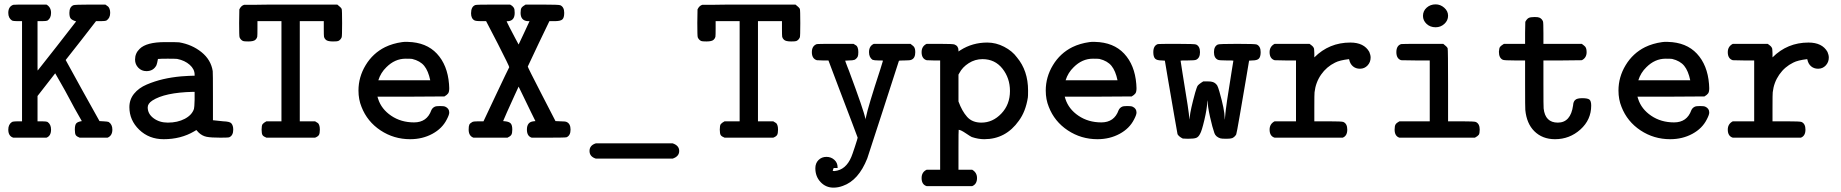

<svg xmlns="http://www.w3.org/2000/svg" viewBox="-20 -632 8440 880"><path d="M41 -1Q18 -8 18 -38Q18 -62 35 -73Q42 -76 61 -76H81V-535H61Q42 -535 35 -538Q18 -549 18 -573Q18 -602 41 -610Q42 -611 118 -611H193Q214 -599 214 -573Q214 -549 198 -538Q191 -535 172 -535H152V-421Q152 -344 152 -326Q152 -308 153 -309L242 -422L329 -534Q312 -539 305 -546Q298 -553 298 -573Q298 -600 316 -608Q322 -611 392 -611H463Q472 -605 475.5 -602Q479 -599 482 -591.5Q485 -584 485 -573Q485 -549 468 -538Q461 -535 441 -535H420L351 -446L281 -357Q316 -294 358 -217L436 -77L454 -76Q473 -75 478 -73Q495 -62 495 -38Q495 -10 473 -1H345Q332 -6 327.5 -12.5Q323 -19 323 -38Q323 -59 329.5 -66.5Q336 -74 355 -77L321 -137Q315 -148 302 -172.5Q289 -197 278.5 -216Q268 -235 261 -247L233 -296Q179 -226 152 -192V-76H172Q191 -76 198 -73Q214 -62 214 -38Q214 -9 193 -1Z M651 -306Q629 -306 614 -321.5Q599 -337 599 -359Q599 -388 620 -408Q651 -439 736 -439Q793 -439 801 -438Q860 -428 903.5 -393Q947 -358 955 -306Q956 -301 956 -190V-81Q997 -76 1003 -76Q1033 -75 1040 -67Q1049 -57 1049 -38Q1049 -11 1031 -3Q1027 -1 991 -1Q947 -1 927 -5Q907 -9 891 -24Q888 -27 884.5 -31Q881 -35 880 -36L870 -30Q809 6 730 6Q663 6 618 -37.5Q573 -81 573 -141Q573 -176 594.5 -202.5Q616 -229 652.5 -244.5Q689 -260 727.5 -269Q766 -278 810 -282Q852 -285 867 -285H872V-290Q872 -315 849.5 -335Q827 -355 792 -362Q783 -363 749 -363Q714 -363 710 -362H704Q700 -340 697 -333Q683 -306 651 -306ZM872 -175V-211H864Q735 -208 678 -171Q657 -157 657 -140Q657 -110 684 -90Q711 -70 749 -70Q794 -70 827 -87.5Q860 -105 869 -133Q871 -139 872 -175Z M1201 -76H1270V-535H1160V-501Q1160 -470 1159 -463.5Q1158 -457 1151 -450Q1143 -442 1118 -442Q1098 -442 1094 -444Q1083 -449 1078 -461Q1076 -466 1076 -527L1077 -589Q1085 -606 1099 -610H1105Q1111 -610 1122 -610Q1133 -610 1147.5 -610Q1162 -610 1181 -610.5Q1200 -611 1220.5 -611Q1241 -611 1265.5 -611Q1290 -611 1314 -611H1526Q1543 -598 1546 -591Q1548 -586 1548 -526Q1548 -466 1546 -461Q1541 -449 1530 -444Q1526 -442 1506 -442Q1481 -442 1473 -450Q1466 -457 1465 -463.5Q1464 -470 1464 -501V-535H1354V-76H1424Q1434 -70 1437 -68Q1440 -66 1443 -58.5Q1446 -51 1446 -38Q1446 -20 1441.5 -13Q1437 -6 1424 -1H1201Q1188 -6 1183.5 -12.5Q1179 -19 1179 -38Q1179 -57 1183.5 -63Q1188 -69 1201 -76Z M1823 -439 1833 -440Q1843 -440 1849 -440Q1934 -438 1982.5 -386Q2031 -334 2038 -247Q2039 -240 2039 -228Q2039 -211 2034 -204Q2029 -197 2017 -190L1863 -189H1710L1713 -179Q1728 -132 1773 -101.5Q1818 -71 1878 -71Q1937 -71 1957 -127Q1962 -138 1973 -143Q1979 -146 1997 -146Q2015 -146 2021 -143Q2039 -135 2039 -116Q2039 -106 2028 -85Q2007 -43 1961.5 -18.5Q1916 6 1860 6Q1785 6 1724 -34.5Q1663 -75 1637 -142Q1623 -176 1623 -217Q1623 -279 1656 -333.5Q1689 -388 1745 -416Q1780 -433 1823 -439ZM1952 -264Q1943 -307 1924.5 -330Q1906 -353 1869 -362Q1863 -363 1839 -363Q1790 -363 1751 -324Q1725 -299 1714 -264Z M2150 -1Q2128 -9 2128 -38Q2128 -54 2131 -60.5Q2134 -67 2145 -73Q2151 -76 2173 -76H2196L2254 -199Q2307 -311 2314 -324Q2315 -327 2262 -431L2208 -535H2185Q2164 -535 2156 -538Q2139 -546 2139 -571Q2139 -602 2159 -609Q2164 -611 2241 -611H2318Q2325 -607 2327.5 -605Q2330 -603 2333.5 -598.5Q2337 -594 2338 -588Q2339 -582 2339 -573Q2339 -538 2310 -535Q2302 -535 2302 -534Q2302 -533 2315.5 -506.5Q2329 -480 2343 -454L2357 -428Q2368 -452 2382 -481L2407 -535H2398Q2366 -538 2366 -573Q2366 -590 2370.5 -596.5Q2375 -603 2389 -611H2466Q2542 -611 2548 -608Q2566 -600 2566 -573Q2566 -550 2557 -542.5Q2548 -535 2521 -535H2498L2448 -431L2399 -327Q2399 -323 2462 -201L2526 -77L2549 -76Q2571 -76 2577 -73Q2595 -65 2595 -38Q2595 -11 2577 -3Q2573 -1 2495 -1H2417Q2395 -8 2395 -38Q2395 -73 2425 -76L2434 -77Q2433 -78 2414 -117.5Q2395 -157 2376 -196L2357 -235L2339 -196Q2321 -157 2303.5 -117.5Q2286 -78 2286 -77Q2290 -76 2296 -76Q2314 -74 2321 -66Q2328 -58 2328 -38Q2328 -21 2323.5 -14Q2319 -7 2306 -1Z M2711 25H3063Q3093 35 3093 60Q3093 85 3063 95H2711Q2682 86 2682 60Q2682 34 2711 25Z M3301 -76H3370V-535H3260V-501Q3260 -470 3259 -463.5Q3258 -457 3251 -450Q3243 -442 3218 -442Q3198 -442 3194 -444Q3183 -449 3178 -461Q3176 -466 3176 -527L3177 -589Q3185 -606 3199 -610H3205Q3211 -610 3222 -610Q3233 -610 3247.5 -610Q3262 -610 3281 -610.5Q3300 -611 3320.5 -611Q3341 -611 3365.5 -611Q3390 -611 3414 -611H3626Q3643 -598 3646 -591Q3648 -586 3648 -526Q3648 -466 3646 -461Q3641 -449 3630 -444Q3626 -442 3606 -442Q3581 -442 3573 -450Q3566 -457 3565 -463.5Q3564 -470 3564 -501V-535H3454V-76H3524Q3534 -70 3537 -68Q3540 -66 3543 -58.5Q3546 -51 3546 -38Q3546 -20 3541.5 -13Q3537 -6 3524 -1H3301Q3288 -6 3283.5 -12.5Q3279 -19 3279 -38Q3279 -57 3283.5 -63Q3288 -69 3301 -76Z M3911 -1Q3911 -2 3885.5 -69Q3860 -136 3826.5 -224Q3793 -312 3777 -355H3750L3724 -356Q3701 -363 3701 -393Q3701 -422 3724 -430Q3725 -431 3809 -431H3892Q3902 -425 3905 -423Q3908 -421 3911 -413.5Q3914 -406 3914 -393Q3914 -378 3911 -372Q3906 -363 3897 -358Q3889 -355 3872 -355L3854 -354V-353L3856 -347Q3858 -341 3862.5 -329.5Q3867 -318 3871 -308Q3940 -123 3946 -89V-84L3949 -95Q3958 -141 4015 -315L4027 -354Q4027 -355 4006 -355Q3987 -355 3979 -358Q3963 -369 3963 -393Q3963 -421 3985 -431H4153Q4154 -430 4157.5 -427.5Q4161 -425 4162 -424Q4163 -423 4165.5 -421Q4168 -419 4169 -417.5Q4170 -416 4171.5 -413Q4173 -410 4173.5 -407.5Q4174 -405 4174.5 -401Q4175 -397 4175 -393Q4175 -365 4157 -358Q4151 -355 4127 -355Q4101 -355 4100 -353Q4095 -337 4026 -124Q3957 89 3955 94Q3915 195 3843 220Q3822 228 3800 228Q3765 228 3741 202.5Q3717 177 3717 139Q3717 116 3731.5 101.5Q3746 87 3768 87Q3789 87 3804 100.5Q3819 114 3819 135V138H3801L3799 143Q3796 150 3797 151Q3798 152 3805 152Q3857 147 3882 87Q3886 78 3898.5 40Q3911 2 3911 -1Z M4204 -393Q4204 -420 4227 -431H4289Q4349 -431 4355 -428Q4373 -421 4373 -401V-396L4382 -402Q4437 -437 4505 -437Q4545 -437 4582.5 -417.5Q4620 -398 4641 -369Q4692 -308 4692 -217Q4692 -189 4691 -185Q4681 -121 4650 -79Q4590 6 4491 6Q4464 6 4434 -4Q4429 -6 4406 -21.5Q4383 -37 4374 -37Q4373 -37 4373 54V146H4436Q4458 159 4458 184Q4458 212 4436 221H4227Q4204 214 4204 184Q4204 157 4227 146H4289V-355H4258L4227 -356Q4204 -363 4204 -393ZM4609 -215Q4609 -274 4574.5 -317.5Q4540 -361 4483 -361Q4449 -361 4420 -342.5Q4391 -324 4377 -297L4373 -290V-167Q4389 -123 4412.5 -96.5Q4436 -70 4478 -70Q4530 -70 4569.5 -111.5Q4609 -153 4609 -215Z M4973 -439 4983 -440Q4993 -440 4999 -440Q5084 -438 5132.5 -386Q5181 -334 5188 -247Q5189 -240 5189 -228Q5189 -211 5184 -204Q5179 -197 5167 -190L5013 -189H4860L4863 -179Q4878 -132 4923 -101.5Q4968 -71 5028 -71Q5087 -71 5107 -127Q5112 -138 5123 -143Q5129 -146 5147 -146Q5165 -146 5171 -143Q5189 -135 5189 -116Q5189 -106 5178 -85Q5157 -43 5111.5 -18.5Q5066 6 5010 6Q4935 6 4874 -34.5Q4813 -75 4787 -142Q4773 -176 4773 -217Q4773 -279 4806 -333.5Q4839 -388 4895 -416Q4930 -433 4973 -439ZM5102 -264Q5093 -307 5074.5 -330Q5056 -353 5019 -362Q5013 -363 4989 -363Q4940 -363 4901 -324Q4875 -299 4864 -264Z M5304 -355Q5282 -355 5274 -363.5Q5266 -372 5266 -393Q5266 -423 5287 -430Q5291 -431 5375 -431Q5456 -431 5462 -428Q5480 -420 5480 -393Q5480 -366 5462 -358Q5456 -355 5424 -355Q5391 -355 5391 -354Q5395 -328 5400 -296Q5431 -110 5431 -89V-84Q5432 -85 5433 -96Q5436 -128 5458 -208Q5466 -234 5468 -237Q5472 -245 5495 -259H5514Q5532 -259 5539 -256Q5551 -252 5559 -240Q5563 -233 5569 -212Q5593 -128 5593 -92Q5593 -84 5594 -84V-86Q5594 -88 5594.5 -91Q5595 -94 5595 -97Q5598 -141 5626 -311Q5633 -351 5633 -354Q5633 -355 5600 -355Q5568 -355 5562 -358Q5544 -366 5544 -393Q5544 -420 5562 -428Q5568 -431 5651 -431Q5734 -431 5740 -428Q5758 -420 5758 -393Q5758 -372 5750 -363.5Q5742 -355 5720 -355L5705 -354Q5705 -353 5691 -270.5Q5677 -188 5662.5 -104Q5648 -20 5646 -16Q5640 -5 5628 1Q5620 4 5601 4Q5579 4 5573 2Q5552 -5 5546 -22Q5537 -47 5526 -96Q5515 -145 5515 -169Q5515 -176 5514 -169Q5513 -166 5513 -162Q5512 -133 5500 -82Q5488 -31 5480 -18Q5473 -4 5462.5 0Q5452 4 5425 4L5401 3Q5383 -6 5377 -17L5362 -102Q5347 -188 5333 -270.5Q5319 -353 5319 -354Q5312 -355 5304 -355Z M5982 -431Q5984 -430 5987.5 -427Q5991 -424 5992 -423.5Q5993 -423 5995.5 -420.5Q5998 -418 5999 -416.5Q6000 -415 6001.5 -412Q6003 -409 6003 -405.5Q6003 -402 6003.5 -397.5Q6004 -393 6004 -387V-369Q6072 -437 6169 -437Q6232 -437 6256 -394Q6262 -380 6262 -368Q6262 -347 6248 -332Q6234 -317 6213 -317Q6194 -317 6181 -328Q6168 -339 6164 -358L6163 -361Q6120 -356 6099 -345Q6060 -326 6035 -290Q6010 -254 6005 -209Q6004 -203 6004 -138V-76H6068Q6131 -76 6137 -73Q6155 -65 6155 -38Q6155 -9 6134 -1H5822Q5799 -8 5799 -38Q5799 -64 5822 -76H5920V-355H5871L5822 -356Q5799 -363 5799 -393Q5799 -419 5822 -431Z M6502 -559Q6502 -582 6519 -597Q6536 -612 6560 -612Q6582 -612 6599.5 -596.5Q6617 -581 6617 -560Q6617 -538 6600 -522.5Q6583 -507 6560 -507Q6535 -507 6518.5 -522.5Q6502 -538 6502 -559ZM6372 -38Q6372 -55 6376.5 -62Q6381 -69 6394 -76H6533V-355H6467L6402 -356Q6380 -363 6380 -393Q6380 -423 6402 -430Q6403 -431 6500 -431H6595Q6612 -418 6615 -411Q6617 -406 6617 -241V-76H6678Q6738 -76 6744 -73Q6762 -65 6762 -38Q6762 -20 6757.5 -14Q6753 -8 6740 -1H6394Q6372 -8 6372 -38Z M7232 -182Q7257 -182 7265 -175.5Q7273 -169 7273 -148Q7273 -83 7223.5 -38.5Q7174 6 7107 6Q7049 6 7012 -31Q6977 -66 6971 -128Q6970 -134 6970 -247V-355H6921Q6874 -355 6868 -358Q6850 -366 6850 -395Q6851 -412 6855.5 -417.5Q6860 -423 6873 -431H6970V-481L6971 -532Q6978 -545 6986 -549.5Q6994 -554 7014 -554Q7030 -554 7036 -551Q7047 -546 7052 -534Q7054 -529 7054 -480V-431H7230Q7231 -430 7234.5 -427.5Q7238 -425 7239 -424Q7240 -423 7242.5 -421Q7245 -419 7246 -417.5Q7247 -416 7248.5 -413Q7250 -410 7250.5 -407.5Q7251 -405 7251.5 -401Q7252 -397 7252 -393Q7252 -367 7230 -356L7142 -355H7054V-249Q7054 -140 7055 -135Q7062 -70 7120 -70Q7179 -70 7190 -149Q7191 -167 7200 -174Q7208 -182 7232 -182Z M7598 -439 7608 -440Q7618 -440 7624 -440Q7709 -438 7757.5 -386Q7806 -334 7813 -247Q7814 -240 7814 -228Q7814 -211 7809 -204Q7804 -197 7792 -190L7638 -189H7485L7488 -179Q7503 -132 7548 -101.5Q7593 -71 7653 -71Q7712 -71 7732 -127Q7737 -138 7748 -143Q7754 -146 7772 -146Q7790 -146 7796 -143Q7814 -135 7814 -116Q7814 -106 7803 -85Q7782 -43 7736.5 -18.5Q7691 6 7635 6Q7560 6 7499 -34.5Q7438 -75 7412 -142Q7398 -176 7398 -217Q7398 -279 7431 -333.5Q7464 -388 7520 -416Q7555 -433 7598 -439ZM7727 -264Q7718 -307 7699.5 -330Q7681 -353 7644 -362Q7638 -363 7614 -363Q7565 -363 7526 -324Q7500 -299 7489 -264Z M8082 -431Q8084 -430 8087.5 -427Q8091 -424 8092 -423.5Q8093 -423 8095.5 -420.5Q8098 -418 8099 -416.5Q8100 -415 8101.5 -412Q8103 -409 8103 -405.5Q8103 -402 8103.5 -397.5Q8104 -393 8104 -387V-369Q8172 -437 8269 -437Q8332 -437 8356 -394Q8362 -380 8362 -368Q8362 -347 8348 -332Q8334 -317 8313 -317Q8294 -317 8281 -328Q8268 -339 8264 -358L8263 -361Q8220 -356 8199 -345Q8160 -326 8135 -290Q8110 -254 8105 -209Q8104 -203 8104 -138V-76H8168Q8231 -76 8237 -73Q8255 -65 8255 -38Q8255 -9 8234 -1H7922Q7899 -8 7899 -38Q7899 -64 7922 -76H8020V-355H7971L7922 -356Q7899 -363 7899 -393Q7899 -419 7922 -431Z"/></svg>

Font: KaTeX_Typewriter
Style: Regular
Weight: 400
Version: Version 1.1; ttfautohint (v1.3)